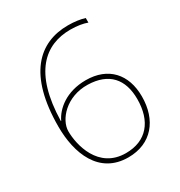

<svg xmlns="http://www.w3.org/2000/svg" viewBox="-173 -847 916 977"><g transform="rotate(-30 285.0 -358.0)"><path d="M68 -303C68 -147 127 10 299 10C435 10 513 -86 513 -225C513 -355 438 -439 306 -439C191 -439 121 -378 95 -322H93C99 -604 218 -701 367 -701C407 -701 441 -695 465 -686V-713C438 -721 407 -726 367 -726C196 -726 68 -608 68 -303ZM299 -15C137 -15 100 -179 100 -258C100 -325 178 -417 304 -414C426 -411 486 -342 486 -225C486 -95 420 -15 299 -15Z"/></g></svg>

Font: Noto Sans Arabic Thin
Style: Regular
Weight: 100
Designer: Monotype Design Team, Nadine Chahine, Nizar Qandah and Khaled Hosny
Foundry: Monotype Imaging Inc.
Version: Version 2.012